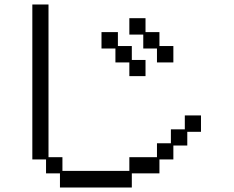

<svg xmlns="http://www.w3.org/2000/svg" viewBox="-20 -807 1040 855"><path d="M124 -787H196V-107H258V-46H556V-107H679V-169H741V-231H803V-293H875V-220H814V-159H752V-97H690V-35H567V28H247V-35H185V-97H124ZM618 -653H556V-726H628V-664H690V-602H752V-529H679V-591H618ZM494 -591H432V-664H505V-602H567V-540H628V-468H556V-529H494Z"/></svg>

Font: DotGothic16
Style: Regular
Weight: 400
Designer: Fontworks Inc.
Foundry: Fontworks Inc.
Version: Version 1.100